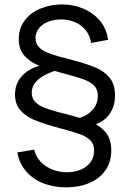

<svg xmlns="http://www.w3.org/2000/svg" viewBox="-20 -678 565 853"><path d="M56.7 -0.7 131.7 -13Q140.5 21 163.5 43.6Q186.5 66.2 216.6 76.8Q246.7 87.3 277.7 87.3Q310.2 87.3 337.6 76.2Q365 65.2 381.5 43.4Q398 21.7 398 -8.7Q398 -37 382.2 -53.6Q366.3 -70.2 337.6 -81Q308.8 -91.8 246.7 -108.3L238 -110.7Q170 -129 131 -145.8Q92 -162.7 69.3 -189.6Q46.7 -216.5 46.7 -257.7Q46.7 -304.3 74.3 -336.6Q102 -368.8 146.2 -382.9Q190.3 -397 238.3 -392.3L240.7 -368Q185.7 -353.5 153.3 -327.6Q121 -301.7 121 -265.7Q121 -242.7 134.8 -227.2Q148.5 -211.8 172 -201.8Q195.5 -191.7 235 -181Q236.2 -180.8 279 -169.7Q349 -151.3 388.4 -134.4Q427.8 -117.5 451.1 -87.9Q474.3 -58.3 474.3 -10.3Q474.3 42 448.1 79.2Q421.8 116.3 376.4 135.3Q331 154.3 274 154.3Q221.8 154.3 176.6 137.9Q131.3 121.5 99.2 86.8Q67.2 52 56.7 -0.7ZM414.7 -252Q414.7 -280.3 398.8 -296.9Q383 -313.5 354.2 -324.3Q325.5 -335.2 263.3 -351.7L254.7 -354Q186.2 -372.5 147.4 -389.2Q108.7 -405.8 86 -433.3Q63.3 -460.8 63.3 -504.3Q63.3 -553.7 90.9 -588.7Q118.5 -623.7 162.6 -641Q206.7 -658.3 255.3 -658.3Q307.3 -658.3 352 -638.9Q396.7 -619.5 425.5 -583.8Q454.3 -548 460 -501L385 -487.3Q378.3 -524.2 357.7 -547.4Q337 -570.7 309 -581.2Q281 -591.7 250.7 -591.7Q220 -591.7 194.1 -581.4Q168.2 -571.2 152.9 -552.3Q137.7 -533.5 137.7 -509Q137.7 -486.2 151.2 -470.8Q164.7 -455.5 187.8 -445.4Q210.8 -435.3 248.8 -425.2Q285.3 -415.8 295.7 -413Q365.5 -394.7 405 -377.8Q444.5 -360.8 467.8 -331.6Q491 -302.3 491 -255Q491 -205.3 466.5 -171.2Q442 -137 399.7 -124.2Q357.3 -111.5 306.3 -123L305.7 -149.3Q332.8 -151.2 357.9 -163.8Q383 -176.3 398.8 -199.2Q414.7 -222 414.7 -252Z"/></svg>

Font: Tap Sans
Style: Regular
Weight: 400
Designer: Tap Payments
Foundry: Tap Payments
Version: Version 1.001;Glyphs 3.1.2 (3151)